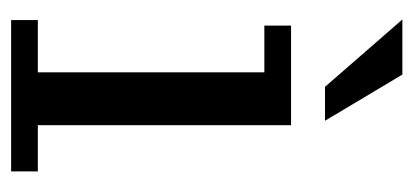

<svg xmlns="http://www.w3.org/2000/svg" viewBox="-219 -524 743 345"><g transform="rotate(90 152.5 -351.5)"><path d="M16 0V-48H110V-455H26V-503H205V-48H288V0ZM136 -564 15 -703H114L197 -564Z"/></g></svg>

Font: Montagu Slab
Style: Bold
Weight: 700
Designer: Florian Karsten
Foundry: Florian Karsten
Version: Version 1.000